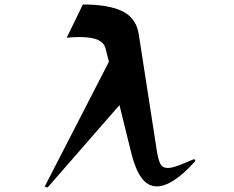

<svg xmlns="http://www.w3.org/2000/svg" viewBox="-20 -818 1040 855"><path d="M850 -101Q797 -42 754.5 -15Q712 12 679 12Q637 12 609.5 -27Q582 -66 565 -135L512 -350L192 17L179 13L465 -543L450 -602Q444 -627 416.5 -640Q389 -653 333 -653Q309 -653 277 -650L349 -798Q465 -798 526 -767.5Q587 -737 598 -665L678 -149Q684 -109 693.5 -89.5Q703 -70 727 -70Q745 -70 773.5 -80.5Q802 -91 845 -110Z"/></svg>

Font: Reggae One
Style: Regular
Weight: 400
Designer: Fontworks Inc.
Foundry: Fontworks Inc.
Version: Version 1.100